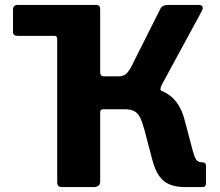

<svg xmlns="http://www.w3.org/2000/svg" viewBox="-20 -762 896 782"><path d="M33 -631V-724Q33 -732 38 -737Q43 -742 53 -742H322L388 -606V-190L213 -188V-603Q213 -616 202 -616H52Q33 -616 33 -631ZM234 0Q222 0 217.5 -5Q213 -10 213 -21V-723Q213 -742 229 -742H372Q388 -742 388 -724V-468Q388 -451 403 -451H484L556 -408Q607 -406 642 -390.5Q677 -375 699.5 -345Q722 -315 733 -269L765 -148Q772 -123 779 -112Q786 -101 803 -101Q819 -101 819 -87V-15Q819 0 803 0H734Q698 0 671.5 -10.5Q645 -21 627.5 -46.5Q610 -72 599 -116L568 -234Q559 -267 550 -284.5Q541 -302 526.5 -309.5Q512 -317 489 -317H401Q388 -317 388 -304V-23Q388 0 361 0ZM460 -375 463 -451Q486 -451 499 -466.5Q512 -482 523 -507L633 -726Q640 -742 667 -742H788Q801 -742 804.5 -735.5Q808 -729 803 -719L638 -415Q634 -407 633.5 -400Q633 -393 642 -388Z"/></svg>

Font: Libre Franklin
Style: Bold
Weight: 700
Designer: Pablo Impallari, Rodrigo Fuenzalida, Nhung Nguyen
Foundry: Impallari Type
Version: Version 3.000